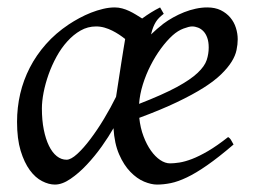

<svg xmlns="http://www.w3.org/2000/svg" viewBox="-20 -477 687 517"><path d="M444.8 -381.8Q428.7 -367.2 413.3 -346.2Q397.9 -325.2 385.5 -300.8Q373 -276.4 364.7 -249.8Q356.4 -223.1 354.5 -197.3Q418.5 -222.2 455.8 -242.4Q493.2 -262.7 512.2 -280.8Q531.2 -298.8 536.6 -315.4Q542 -332 542 -349.1Q542 -364.3 538.1 -375.2Q534.2 -386.2 527.8 -392.8Q521.5 -399.4 513.4 -402.6Q505.4 -405.8 497.1 -405.8Q489.3 -405.8 474.1 -400.1Q459 -394.5 444.8 -381.8ZM292.5 -216.3Q295.9 -238.3 299.6 -262.2Q303.2 -286.1 306.6 -307.6Q310.1 -329.1 312.7 -345.9Q315.4 -362.8 316.9 -371.1V-372.1Q309.6 -377.9 300.8 -383.8Q292 -389.6 282.2 -394.5Q272.5 -399.4 261.5 -402.6Q250.5 -405.8 238.8 -405.8Q216.3 -405.8 197 -394.8Q177.7 -383.8 161.4 -365.7Q145 -347.7 132.3 -324.5Q119.6 -301.3 110.8 -276.6Q102.1 -252 97.4 -228Q92.8 -204.1 92.8 -185.1Q92.8 -153.3 97.9 -127.9Q103 -102.5 111.8 -84.5Q120.6 -66.4 132.8 -56.6Q145 -46.9 159.2 -46.9Q170.9 -46.9 188 -62.5Q205.1 -78.1 223.6 -102.8Q242.2 -127.4 260.3 -157.5Q278.3 -187.5 292.5 -216.3ZM420.9 -439.9Q413.6 -434.1 408.4 -429Q403.3 -423.8 399.7 -418Q396 -412.1 392.8 -404.3Q389.6 -396.5 386.7 -384.3Q402.3 -399.4 419.9 -413.1Q431.6 -421.9 446 -429.9Q460.4 -438 475.8 -444.1Q491.2 -450.2 507.1 -453.6Q522.9 -457 538.1 -457Q559.1 -457 574.5 -449.5Q589.8 -441.9 600.1 -429.7Q610.4 -417.5 615.2 -402.1Q620.1 -386.7 620.1 -371.1Q620.1 -357.4 616.9 -342.3Q613.8 -327.1 603.8 -311Q593.8 -294.9 575.9 -277.3Q558.1 -259.8 528.6 -241Q499 -222.2 456.5 -201.9Q414.1 -181.6 355 -159.7Q357.9 -132.3 366.5 -109.9Q375 -87.4 386.5 -71.3Q397.9 -55.2 411.4 -46.1Q424.8 -37.1 438 -37.1Q448.2 -37.1 462.9 -39.3Q477.5 -41.5 496.8 -48.8Q516.1 -56.2 540.3 -70.3Q564.5 -84.5 594.2 -107.9Q599.6 -105 603 -98.4Q606.4 -91.8 608.9 -87.9Q568.4 -53.2 537.8 -32Q507.3 -10.7 483.2 0.7Q459 12.2 439.7 16.1Q420.4 20 402.8 20Q387.2 20 367.9 12Q348.6 3.9 331.1 -14.2Q313.5 -32.2 300.8 -61.3Q288.1 -90.3 285.6 -131.8Q272.9 -109.4 254.2 -83Q235.4 -56.6 213.9 -33.7Q192.4 -10.7 169.9 4.6Q147.5 20 127.9 20Q111.3 20 93.3 10.7Q75.2 1.5 60.3 -18.8Q45.4 -39.1 35.6 -71Q25.9 -103 25.9 -148.9Q25.9 -187.5 34.4 -224.4Q43 -261.2 60.3 -294.9Q77.6 -328.6 103.8 -358.2Q129.9 -387.7 165 -411.1Q178.2 -419.9 193.6 -428.2Q209 -436.5 225.1 -442.9Q241.2 -449.2 257.6 -453.1Q273.9 -457 289.1 -457Q299.3 -457 309.1 -454.3Q318.8 -451.7 328.1 -447.3Q337.4 -442.9 346.2 -437.5Q355 -432.1 362.8 -427.2Q374 -435.5 386.2 -443.1Q398.4 -450.7 411.1 -457Z"/></svg>

Font: Gentium Plus Viet
Style: Italic
Weight: 400
Italic angle: -8°
Designer: J. Victor Gaultney, Annie Olsen, Iska Routamaa, Becca Hirsbrunner
Foundry: SIL International
Version: Version 5.000